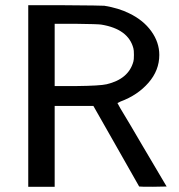

<svg xmlns="http://www.w3.org/2000/svg" viewBox="-20 -714 686 734"><path d="M88 0V-694H227Q370 -693 379 -692Q434 -683 474 -663Q528 -637 558.5 -594.5Q589 -552 589 -504Q589 -445 547.5 -397.5Q506 -350 441 -326L429 -320L440 -300Q452 -280 477.5 -237.5Q503 -195 523 -160L617 -1L565 0Q513 0 512 -1Q512 -2 424 -156L337 -309H189V0ZM367 -620Q354 -622 271 -623H189V-385H271Q363 -386 388 -392Q472 -412 490 -479Q492 -485 492 -504Q492 -523 490 -529Q471 -603 367 -620Z"/></svg>

Font: KaTeX_SansSerif
Style: Regular
Weight: 400
Version: Version 1.1; ttfautohint (v1.3)